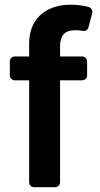

<svg xmlns="http://www.w3.org/2000/svg" viewBox="-20 -781 417 801"><path d="M101.6 -20.6V-446H41.5Q33 -446 27 -452.1Q21 -458.1 21 -466.6V-524.9Q21 -533.4 27 -539.4Q33 -545.5 41.5 -545.5H101.6V-596.9Q101.6 -652 124.3 -688.6Q147 -725.1 186.1 -743.3Q225.1 -761.4 272 -761.4Q305.4 -761.4 331.3 -756L349.1 -752.1Q356.2 -750.4 360.8 -744.5Q365.4 -738.6 365.4 -731.5Q365.4 -730.1 364.7 -726.6L349.1 -666.9Q347.7 -660.2 342 -655.9Q336.3 -651.6 329.2 -651.6Q326 -651.6 324.6 -652Q323.9 -652 323.5 -652.3Q312.1 -654.8 295.8 -654.8Q259.9 -654.8 245 -637.8Q230.5 -620 230.5 -588.4V-545.5H322.4Q331.3 -545.5 337.4 -539.4Q343.4 -533.4 343.4 -524.9V-466.6Q343.4 -458.1 337.4 -452.1Q331.3 -446 322.4 -446H230.5V-20.6Q230.5 -12.1 224.4 -6Q218.4 0 209.5 0H122.2Q113.6 0 107.6 -6Q101.6 -12.1 101.6 -20.6Z"/></svg>

Font: DeltaSans SemiBold
Style: Regular
Weight: 600
Designer: Rasmus Andersson
Foundry: rsms
Version: Version 3.012